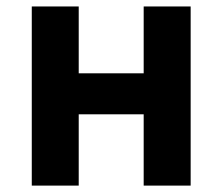

<svg xmlns="http://www.w3.org/2000/svg" viewBox="-20 -580 695 600"><path d="M79.3 0V-559.8H226V-350.9H429V-559.8H575.8V0H429V-222.8H226V0Z"/></svg>

Font: Noto Sans JP
Style: Regular
Weight: 100
Designer: Ryoko NISHIZUKA 西塚涼子 (kana, bopomofo & ideographs); Paul D. Hunt (Latin, Greek & Cyrillic); Sandoll Communications 산돌커뮤니
Foundry: Adobe
Version: Version 2.004;hotconv 1.0.118;makeotfexe 2.5.65603